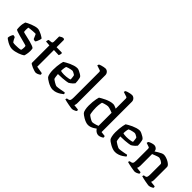

<svg xmlns="http://www.w3.org/2000/svg" viewBox="167 -1864 2929 2929"><g transform="rotate(45 1631.0 -400.0)"><path d="M219 0Q193 0 164.5 -10Q136 -20 111 -34Q86 -48 69.5 -60.5Q53 -73 51 -79Q51 -100 61 -125Q71 -150 82 -166Q96 -166 106 -163Q116 -160 120 -158Q126 -144 138.5 -120.5Q151 -97 164 -83Q174 -81 187.5 -80Q201 -79 215 -79Q242 -79 273 -81Q304 -83 326 -90Q329 -98 331.5 -114Q334 -130 334 -145Q334 -153 333.5 -162.5Q333 -172 331 -179Q328 -183 302 -190.5Q276 -198 238.5 -207.5Q201 -217 163 -227.5Q125 -238 97 -248Q69 -258 63 -265Q61 -277 60 -292Q59 -307 59 -326Q59 -355 64 -383Q69 -411 76 -430Q88 -438 111.5 -449.5Q135 -461 164 -472.5Q193 -484 222.5 -492Q252 -500 277 -500Q294 -500 319 -491Q344 -482 368.5 -469.5Q393 -457 409.5 -445Q426 -433 426 -428Q426 -421 419.5 -400.5Q413 -380 403.5 -359.5Q394 -339 385 -332Q372 -332 361.5 -335.5Q351 -339 346 -342Q330 -374 322 -397Q314 -420 306 -420Q282 -420 252.5 -418Q223 -416 199 -413Q175 -410 165 -408Q163 -399 162 -385.5Q161 -372 161 -361Q161 -347 162 -335Q163 -323 165 -314Q169 -311 193.5 -305Q218 -299 253.5 -291Q289 -283 326 -273.5Q363 -264 392 -253Q421 -242 432 -231Q435 -221 436.5 -206.5Q438 -192 438 -176Q438 -143 431.5 -109.5Q425 -76 419 -64Q407 -55 385 -44Q363 -33 335.5 -23Q308 -13 277.5 -6.5Q247 0 219 0Z M730 0Q718 0 694 -7Q670 -14 644.5 -25Q619 -36 601 -47Q583 -58 583 -65V-443L505 -449Q505 -467 509 -478.5Q513 -490 516 -494L568 -500Q583 -502 587.5 -512Q592 -522 592 -542V-645Q605 -655 624.5 -664.5Q644 -674 660 -674L680 -661V-501L793 -500L803 -487Q802 -471 797 -458Q792 -445 788 -438L682 -442V-82L799 -62Q801 -59 804 -53Q807 -47 807 -36Q800 -27 785.5 -18.5Q771 -10 756 -5Q741 0 730 0Z M1094 0Q1067 0 1037.5 -10.5Q1008 -21 981.5 -36Q955 -51 936.5 -64.5Q918 -78 913 -85Q901 -99 893 -137Q885 -175 885 -218Q885 -259 888.5 -296.5Q892 -334 898 -364.5Q904 -395 910 -414Q924 -423 949 -437.5Q974 -452 1005 -466Q1036 -480 1069 -490Q1102 -500 1132 -500Q1148 -500 1173 -489Q1198 -478 1221 -463.5Q1244 -449 1252 -438Q1258 -431 1262.5 -410Q1267 -389 1270 -363.5Q1273 -338 1273 -316Q1262 -300 1247 -286Q1232 -272 1217 -261.5Q1202 -251 1191 -245Q1181 -242 1151 -237.5Q1121 -233 1078 -229.5Q1035 -226 984 -226Q986 -195 991 -167Q996 -139 1000 -134Q1003 -131 1016 -122Q1029 -113 1045.5 -103Q1062 -93 1078.5 -85.5Q1095 -78 1105 -78Q1117 -78 1138 -81Q1159 -84 1182.5 -88Q1206 -92 1225.5 -96Q1245 -100 1254 -102Q1258 -98 1262.5 -91.5Q1267 -85 1267 -74Q1248 -58 1221 -40.5Q1194 -23 1161.5 -11.5Q1129 0 1094 0ZM1055 -285Q1078 -285 1103 -287.5Q1128 -290 1149 -294.5Q1170 -299 1180 -305Q1180 -316 1178 -333Q1176 -350 1174 -365Q1172 -380 1170 -384Q1169 -388 1156 -396.5Q1143 -405 1127.5 -412Q1112 -419 1101 -419Q1092 -419 1070.5 -414.5Q1049 -410 1027.5 -403.5Q1006 -397 996 -391Q992 -380 989 -363.5Q986 -347 984.5 -329Q983 -311 983 -295Q993 -290 1014.5 -287.5Q1036 -285 1055 -285Z M1513 0Q1505 0 1481.5 -3.5Q1458 -7 1428.5 -12.5Q1399 -18 1373.5 -24Q1348 -30 1336 -34Q1336 -42 1339.5 -49Q1343 -56 1346 -60L1373 -65Q1390 -68 1399 -82.5Q1408 -97 1408 -145V-694Q1408 -702 1405 -708.5Q1402 -715 1393 -718L1315 -744Q1317 -754 1320 -761.5Q1323 -769 1325 -772Q1336 -778 1357.5 -784.5Q1379 -791 1401.5 -795.5Q1424 -800 1436 -800Q1466 -800 1487 -778Q1508 -756 1508 -725V-125Q1508 -103 1504 -88.5Q1500 -74 1497 -68L1582 -59Q1584 -56 1586.5 -50.5Q1589 -45 1589 -35Q1584 -27 1569.5 -19Q1555 -11 1539 -5.5Q1523 0 1513 0Z M1858 0Q1832 0 1804 -10.5Q1776 -21 1751 -35.5Q1726 -50 1708.5 -63.5Q1691 -77 1685 -84Q1672 -99 1664 -135.5Q1656 -172 1656 -218Q1656 -259 1659.5 -296.5Q1663 -334 1669 -364.5Q1675 -395 1681 -414Q1695 -423 1720.5 -437.5Q1746 -452 1777.5 -466.5Q1809 -481 1842.5 -490.5Q1876 -500 1907 -500Q1922 -500 1942 -492Q1962 -484 1981 -476V-694Q1981 -701 1978 -708.5Q1975 -716 1965 -719L1888 -744Q1889 -754 1892 -761Q1895 -768 1898 -772Q1908 -778 1929 -784.5Q1950 -791 1973 -795.5Q1996 -800 2009 -800Q2038 -800 2059.5 -778Q2081 -756 2081 -725V-71L2156 -62Q2158 -59 2161 -51.5Q2164 -44 2164 -36Q2157 -27 2142 -18.5Q2127 -10 2110.5 -5Q2094 0 2083 0Q2063 0 2045 -8Q2027 -16 2013.5 -29Q2000 -42 1992 -56Q1974 -42 1951.5 -29Q1929 -16 1905.5 -8Q1882 0 1858 0ZM1877 -77Q1887 -77 1904.5 -81Q1922 -85 1943 -91.5Q1964 -98 1981 -105V-387Q1963 -394 1943 -401.5Q1923 -409 1904.5 -414Q1886 -419 1873 -419Q1862 -419 1841 -414.5Q1820 -410 1799.5 -403.5Q1779 -397 1769 -392Q1766 -382 1762.5 -363Q1759 -344 1757 -321.5Q1755 -299 1755 -278Q1755 -243 1758 -212Q1761 -181 1765 -160Q1769 -139 1773 -134Q1776 -130 1788.5 -121Q1801 -112 1817 -102Q1833 -92 1849.5 -84.5Q1866 -77 1877 -77Z M2440 0Q2413 0 2383.5 -10.5Q2354 -21 2327.5 -36Q2301 -51 2282.5 -64.5Q2264 -78 2259 -85Q2247 -99 2239 -137Q2231 -175 2231 -218Q2231 -259 2234.5 -296.5Q2238 -334 2244 -364.5Q2250 -395 2256 -414Q2270 -423 2295 -437.5Q2320 -452 2351 -466Q2382 -480 2415 -490Q2448 -500 2478 -500Q2494 -500 2519 -489Q2544 -478 2567 -463.5Q2590 -449 2598 -438Q2604 -431 2608.5 -410Q2613 -389 2616 -363.5Q2619 -338 2619 -316Q2608 -300 2593 -286Q2578 -272 2563 -261.5Q2548 -251 2537 -245Q2527 -242 2497 -237.5Q2467 -233 2424 -229.5Q2381 -226 2330 -226Q2332 -195 2337 -167Q2342 -139 2346 -134Q2349 -131 2362 -122Q2375 -113 2391.5 -103Q2408 -93 2424.5 -85.5Q2441 -78 2451 -78Q2463 -78 2484 -81Q2505 -84 2528.5 -88Q2552 -92 2571.5 -96Q2591 -100 2600 -102Q2604 -98 2608.5 -91.5Q2613 -85 2613 -74Q2594 -58 2567 -40.5Q2540 -23 2507.5 -11.5Q2475 0 2440 0ZM2401 -285Q2424 -285 2449 -287.5Q2474 -290 2495 -294.5Q2516 -299 2526 -305Q2526 -316 2524 -333Q2522 -350 2520 -365Q2518 -380 2516 -384Q2515 -388 2502 -396.5Q2489 -405 2473.5 -412Q2458 -419 2447 -419Q2438 -419 2416.5 -414.5Q2395 -410 2373.5 -403.5Q2352 -397 2342 -391Q2338 -380 2335 -363.5Q2332 -347 2330.5 -329Q2329 -311 2329 -295Q2339 -290 2360.5 -287.5Q2382 -285 2401 -285Z M2865 0Q2857 0 2833.5 -3.5Q2810 -7 2781 -12.5Q2752 -18 2726.5 -24Q2701 -30 2689 -34Q2689 -42 2692.5 -49Q2696 -56 2699 -60L2727 -65Q2744 -68 2753.5 -82.5Q2763 -97 2763 -145V-394Q2763 -402 2760 -409Q2757 -416 2748 -419L2684 -441Q2686 -455 2689 -462Q2692 -469 2696 -472Q2713 -482 2741.5 -491Q2770 -500 2788 -500Q2817 -500 2838.5 -481Q2860 -462 2860 -433Q2884 -448 2909 -463.5Q2934 -479 2957.5 -489.5Q2981 -500 2999 -500Q3022 -500 3050.5 -491Q3079 -482 3105 -467Q3131 -452 3147.5 -435Q3164 -418 3164 -401V-125Q3164 -105 3160 -89.5Q3156 -74 3152 -68L3238 -59Q3240 -56 3242.5 -49.5Q3245 -43 3245 -35Q3240 -27 3225.5 -19Q3211 -11 3195.5 -5.5Q3180 0 3169 0Q3161 0 3137.5 -3.5Q3114 -7 3085.5 -12.5Q3057 -18 3032 -24Q3007 -30 2995 -34Q2995 -43 2998.5 -49.5Q3002 -56 3005 -60L3030 -64Q3040 -66 3047.5 -71.5Q3055 -77 3059.5 -93.5Q3064 -110 3064 -145V-362Q3064 -372 3053.5 -382Q3043 -392 3027.5 -400Q3012 -408 2998 -413Q2984 -418 2977 -418Q2970 -418 2954.5 -413.5Q2939 -409 2921 -402Q2903 -395 2887 -388.5Q2871 -382 2863 -379V-127Q2863 -108 2859 -92Q2855 -76 2850 -68L2933 -59Q2935 -56 2937.5 -49.5Q2940 -43 2940 -35Q2935 -27 2921 -19Q2907 -11 2891.5 -5.5Q2876 0 2865 0Z"/></g></svg>

Font: Texturina Medium 12pt Medium
Style: Regular
Weight: 500
Version: Version 1.002